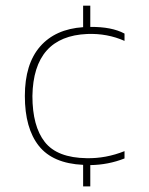

<svg xmlns="http://www.w3.org/2000/svg" viewBox="-20 -580 534 686"><path d="M95.8 -237Q99.4 -450.5 291.8 -458.6Q363.3 -461.3 424.9 -433.9V-460Q379 -484.7 302.6 -483.8V-559.8H277V-482.9Q177.6 -476.2 123.2 -413.7Q68.8 -351.2 68.8 -237Q68.8 -121.9 118.7 -58.9Q168.6 4 277 9V85.9H302.6V9.9Q366.9 9 424.9 -13.9V-40Q358.4 -13.5 290 -14.8Q184.4 -16.2 140.1 -72.6Q95.8 -129 95.8 -237Z"/></svg>

Font: Arad-VF Thin Dots1
Style: Regular
Weight: 100
Designer: Mohammad Darvishi
Version: Version 1.000;August 30, 2024;FontCreator 15.0.0.2992 64-bit